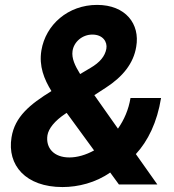

<svg xmlns="http://www.w3.org/2000/svg" viewBox="-20 -757 714 788"><path d="M641 -354.8H515.6C507.8 -307.2 489.3 -264.9 464.1 -229L367.2 -366.5L414.8 -397.4C483.3 -441.8 528.1 -496.4 539.1 -565.3C555.4 -658.4 495.7 -736.9 378.6 -736.9C259.2 -736.9 167.3 -655.5 149.9 -550.1C139.2 -485.4 161.2 -431.8 191.1 -383.2C103 -328.8 40.8 -278.1 27.3 -193.2C8.5 -78.8 85.6 10.7 236.5 10.7C300.4 10.7 372.9 -7.1 432.2 -49L468 0H625.7L537.6 -124.6C587.4 -178.6 625 -255.3 641 -354.8ZM277.7 -547.6C283 -584.9 317.5 -615.1 359 -615.1C402.3 -615.1 421.5 -585.2 416.5 -556.8C410.9 -526.6 390.6 -501.1 350.9 -478L308.9 -453.1C287.6 -487.6 273.4 -517.4 277.7 -547.6ZM264.6 -110.8C201 -110.8 166.9 -149.9 174.7 -201.7C179.3 -229.4 204.2 -261 248.6 -290.5L253.6 -293.7L366.1 -139.6C332.4 -121.1 297.2 -110.8 264.6 -110.8Z"/></svg>

Font: TID UI
Style: Bold Italic
Weight: 700
Italic angle: -9.39999°
Designer: The TID Project Authors
Foundry: Bakken & Bæck
Version: Version 1.001;hotconv 1.0.109;makeotfexe 2.5.65596